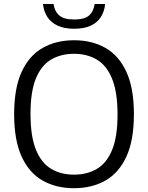

<svg xmlns="http://www.w3.org/2000/svg" viewBox="-20 -956 760 985"><path d="M360 9.5Q267.5 9.5 198.5 -29.8Q129.5 -69 91 -152.8Q52.5 -236.5 52.5 -370Q52.5 -503.5 91 -587.2Q129.5 -671 198.8 -710.2Q268 -749.5 360 -749.5Q452 -749.5 521 -710.2Q590 -671 628.5 -587.2Q667 -503.5 667 -370Q667 -236.5 628.5 -152.8Q590 -69 520.8 -29.8Q451.5 9.5 360 9.5ZM360 -60Q427 -60 477.2 -89.8Q527.5 -119.5 555.2 -187Q583 -254.5 583 -367.5Q583 -483 555.2 -551.5Q527.5 -620 477.2 -650Q427 -680 360 -680Q292.5 -680 242.2 -650.5Q192 -621 164.2 -553.5Q136.5 -486 136.5 -372.5Q136.5 -256.5 164.2 -188.2Q192 -120 242.2 -90Q292.5 -60 360 -60ZM360.5 -808.5Q310.5 -808.5 276.2 -824.2Q242 -840 223.2 -868.5Q204.5 -897 200.5 -935.5H254.5Q260.5 -896.5 284.8 -876.2Q309 -856 360.5 -856Q413 -856 436.5 -876.2Q460 -896.5 465.5 -935.5H519.5Q515.5 -896.5 497 -868Q478.5 -839.5 444.8 -824Q411 -808.5 360.5 -808.5Z"/></svg>

Font: Encode Sans SC Condensed Thin
Style: Regular
Weight: 400
Version: Version 3.002